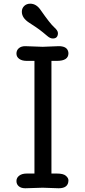

<svg xmlns="http://www.w3.org/2000/svg" viewBox="-20 -1006 455 1026"><path d="M208 -2.9 115.2 0Q93.3 0 80.6 -10.5Q67.9 -21 67.9 -38.6Q67.9 -56.2 82.8 -67.4Q97.7 -78.6 122.6 -78.6H164.1V-680.7H122.6Q97.7 -680.7 82.8 -691.4Q67.9 -702.1 67.9 -719.7Q67.9 -737.3 80.6 -748.3Q93.3 -759.3 115.2 -759.3L208 -755.9L293.5 -759.3Q333.5 -759.3 342.8 -735.4Q345.7 -728.5 345.7 -721.2Q345.7 -680.7 284.2 -680.7H254.9V-78.6H284.2Q318.4 -78.6 332 -66.7Q345.7 -54.7 345.7 -42.5Q345.7 0 293.5 0ZM232.9 -813.5 209.5 -833Q190.4 -848.6 171.4 -861.3L134.3 -885.7Q96.7 -910.6 96.7 -943.4Q96.7 -961.9 109.4 -974.1Q122.1 -986.3 141.6 -986.3Q174.3 -986.3 197.3 -952.1Q248.5 -878.9 269 -860.8Q289.6 -842.8 289.6 -829.1Q289.6 -815.4 283 -807.9Q276.4 -800.3 262.2 -800.3Q248 -800.3 232.9 -813.5Z"/></svg>

Font: Oldenburg
Style: Regular
Weight: 400
Designer: Nicole Fally
Foundry: Nicole Fally
Version: Version 1.001